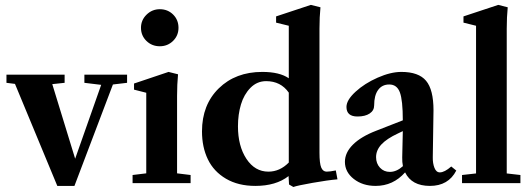

<svg xmlns="http://www.w3.org/2000/svg" viewBox="-20 -746 2158 782"><path d="M213.4 11.2 41 -404.3 6.3 -408.7V-441.9H243.2V-408.7L192.9 -403.3L286.1 -99.6L392.1 -400.4L323.7 -408.7V-441.9H497.6V-408.7L439.9 -401.9L283.2 11.2Z M630.9 -557.6Q598.6 -557.6 576.4 -579.3Q554.2 -601.1 554.2 -632.8Q554.2 -664.1 576.9 -686.3Q599.6 -708.5 630.9 -708.5Q663.1 -708.5 685.1 -686.8Q707 -665 707 -632.8Q707 -601.1 684.8 -579.3Q662.6 -557.6 630.9 -557.6ZM520 0V-33.2L575.7 -40V-368.2L525.9 -380.9V-405.8L666.5 -453.1L705.1 -443.4Q701.2 -401.9 701.2 -355.5V-40L756.3 -33.2V0Z M1174.8 15.6 1157.2 5.4 1155.3 -28.8Q1104 11.2 1020 11.2Q950.2 11.2 900.4 -18.1Q850.6 -47.4 826.7 -96.9Q802.7 -146.5 802.7 -210.9Q802.7 -319.3 871.1 -386.2Q939.5 -453.1 1048.3 -453.1Q1118.7 -453.1 1156.2 -427.2V-641.1L1104.5 -653.8V-679.2L1246.1 -726.1L1285.2 -716.3Q1281.2 -676.3 1281.2 -629.4V-124Q1281.2 -80.6 1288.3 -63.7Q1295.4 -46.9 1310.5 -46.9Q1323.7 -46.9 1347.7 -51.8L1354.5 -15.6Q1314.9 -12.2 1252.7 -1.2Q1190.4 9.8 1174.8 15.6ZM1073.2 -46.9Q1119.6 -46.9 1156.2 -84V-368.7Q1123.5 -415.5 1064 -415.5Q1026.9 -415.5 1000.2 -388.4Q973.6 -361.3 961.4 -320.6Q949.2 -279.8 949.2 -231.4Q949.2 -151.4 983.6 -99.1Q1018.1 -46.9 1073.2 -46.9Z M1509.8 11.2Q1457 11.2 1420.9 -17.1Q1384.8 -45.4 1384.8 -86.9Q1384.8 -124.5 1417.7 -157.2Q1450.7 -189.9 1513.2 -213.9L1620.6 -255.9Q1620.6 -337.9 1608.6 -369.9Q1596.7 -401.9 1565.4 -401.9Q1536.1 -401.9 1520 -379.6Q1503.9 -357.4 1503.9 -316.9Q1503.9 -295.9 1485.6 -283.7Q1467.3 -271.5 1436 -271.5Q1391.1 -271.5 1391.1 -310.5Q1391.1 -338.4 1428 -372.3Q1464.8 -406.2 1518.1 -429.7Q1571.3 -453.1 1614.7 -453.1Q1685.1 -453.1 1715.3 -417Q1745.6 -380.9 1745.6 -296.9Q1745.6 -295.9 1742.7 -105.5Q1742.2 -80.6 1749.5 -62.3Q1756.8 -43.9 1771.5 -43.9Q1790.5 -43.9 1817.9 -67.9L1838.4 -51.3Q1806.2 11.2 1731 11.2Q1656.7 11.2 1629.9 -43.9Q1581.1 11.2 1509.8 11.2ZM1511.7 -106Q1511.7 -80.1 1527.6 -63Q1543.5 -45.9 1567.9 -45.9Q1595.2 -45.9 1621.1 -69.3Q1617.7 -85.4 1618.2 -105Q1620.1 -176.3 1620.6 -211.9L1601.1 -202.6Q1555.2 -181.2 1533.4 -157.7Q1511.7 -134.3 1511.7 -106Z M1861.8 0V-33.2L1918.9 -39.6V-641.1L1867.7 -653.8V-679.2L2009.3 -726.1L2047.9 -716.3Q2043.9 -676.3 2043.9 -629.4V-39.6L2099.6 -33.2V0Z"/></svg>

Font: Elstob 10pt
Style: Bold
Weight: 700
Designer: Peter S. Baker
Version: Version 1.015